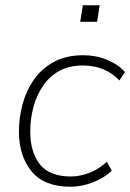

<svg xmlns="http://www.w3.org/2000/svg" viewBox="-20 -702 495 730"><path d="M248 8Q148 8 100 -50.5Q52 -109 52 -202Q52 -255 66 -306.5Q80 -358 109.5 -400Q139 -442 185.5 -467Q232 -492 297 -492Q345 -492 387.5 -474.5Q430 -457 455 -428L434 -396Q380 -453 295 -453Q242 -453 204 -431.5Q166 -410 142 -373.5Q118 -337 106.5 -292.5Q95 -248 95 -202Q95 -124 131.5 -77.5Q168 -31 250 -31Q283 -31 319 -44.5Q355 -58 386 -87L405 -53Q376 -25 333 -8.5Q290 8 248 8ZM285 -619 295 -682H359L349 -619Z"/></svg>

Font: Nunito Sans ExtraLight
Style: Italic
Weight: 200
Italic angle: -9°
Designer: Vernon Adams
Foundry: Vernon Adams
Version: Version 3.006; ttfautohint (v1.8.3)